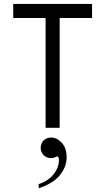

<svg xmlns="http://www.w3.org/2000/svg" viewBox="-20 -665 548 999"><path d="M290.5 0H217.3V-571.3H48.8V-644.5H459V-571.3H290.5ZM181.2 314.5V293Q231.4 276.4 259 241.5Q286.6 206.5 286.6 167.5Q286.6 152.3 277.8 147.9Q261.7 157.7 245.6 157.7Q231.4 157.7 218.5 150.9Q205.6 144 198.7 131.1Q191.9 118.2 191.9 104Q191.9 89.8 198.7 76.9Q205.6 64 218.3 57.4Q231 50.8 245.1 50.3Q275.9 50.3 301.8 78.1Q326.7 106.4 326.7 152.8Q326.7 203.1 291.7 246.3Q256.8 289.6 181.2 314.5Z"/></svg>

Font: Catrinity
Style: Regular
Weight: 400
Designer: Alexander Lange
Foundry: High-Logic / Made with FontCreator
Version: Version 2.090;May 20, 2024;FontCreator 15.0.0.2974 64-bit